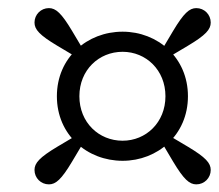

<svg xmlns="http://www.w3.org/2000/svg" viewBox="-20 -571 551 483"><path d="M405.5 -427.8 452.7 -455.9C497.6 -482.7 510.1 -496.9 510.1 -514.3C510.1 -534.4 494 -550.6 473.9 -550.6C456.5 -550.6 442.3 -538 415.4 -493.1L387.4 -445.9L405.5 -427.8ZM179.7 -328.9C179.7 -394.8 228.6 -440.7 288.4 -440.7C347.3 -440.7 396.2 -394.8 396.2 -328.9C396.2 -262.9 347.3 -217 288.4 -217C228.6 -217 179.7 -262.9 179.7 -328.9ZM123.1 -328.9C123.1 -231.6 199.3 -166.5 288.4 -166.5C376.7 -166.5 452.8 -231.7 452.8 -328.9C452.8 -426.1 376.7 -491.3 288.4 -491.3C199.3 -491.3 123.1 -426.1 123.1 -328.9ZM189.5 -445.9 161.4 -493.1C134.6 -538 120.4 -550.6 103 -550.6C82.9 -550.6 66.8 -534.4 66.8 -514.3C66.8 -496.9 79.3 -482.7 124.2 -455.9L171.4 -427.8L189.5 -445.9ZM171.4 -229.9 124.2 -201.9C79.3 -175 66.8 -160.8 66.8 -143.4C66.8 -123.3 82.9 -107.2 103 -107.2C120.4 -107.2 134.6 -119.7 161.4 -164.6L189.5 -211.8L171.4 -229.9ZM387.4 -211.8 415.4 -164.6C442.3 -119.7 456.5 -107.2 473.9 -107.2C494 -107.2 510.1 -123.3 510.1 -143.4C510.1 -160.8 497.6 -175 452.7 -201.9L405.5 -229.9L387.4 -211.8Z"/></svg>

Font: Source Serif Variable
Style: Italic
Weight: 389
Italic angle: -12°
Designer: Frank Grießhammer
Foundry: Adobe Systems Incorporated
Version: Version 3.001;hotconv 1.0.111;makeotfexe 2.5.65597